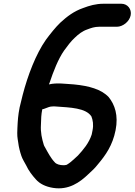

<svg xmlns="http://www.w3.org/2000/svg" viewBox="-20 -749 719 1026"><path d="M205.9 -165 214.3 -167 225.1 -171C233.6 -174 246 -180 257.9 -180C264.7 -180.7 271.4 -180.7 277.9 -180C355.8 -174.4 438.4 -172.5 468.4 -127C476.3 -107.1 480.5 -82.8 474.6 -53L470 -30C455 16.1 425.7 50.2 396.6 82L377 100C365.7 110.6 352.5 122.1 339 130C337.4 131.3 336 132 334.6 132C329.7 133.3 324.9 134 320.2 134C299.5 134 280.9 128.6 272.4 118C251.4 96.2 235.3 65 220.4 38C217.3 33.3 215.2 29 214 25C203.9 -8.7 196 -40.4 198.8 -84C199.8 -115.8 199.9 -134.5 205.9 -165ZM678.2 -667C684.8 -700 661.6 -729 628.5 -729H533.5C491.7 -729 457.9 -718.9 423.9 -706C376 -689.5 338.2 -661.1 302.4 -628C275.9 -602.6 248.3 -567.5 225 -536C171.8 -459.9 128.4 -346.7 101.3 -242C97 -220.6 89.1 -196 84.9 -175C76.5 -132.8 74.9 -104.6 73 -65C71.1 -21.2 72.6 -18.1 77.4 13C80.4 38.3 87.3 63.6 94.2 84C100.1 101.6 111.3 118.4 120 135C132.4 162.5 152.7 188.7 172.1 210C192.3 233.1 223.8 248.7 263.6 255C346.8 268.2 406.7 225.7 452.9 181C471.8 163.9 486.9 149.8 503.2 129C544.9 79.6 581.4 28 597.6 -53C613.5 -133 593.4 -189.4 560.9 -230C521.3 -272 455.8 -290.1 374.5 -298C331 -300.3 284.4 -308.2 241.5 -298L245.5 -308C264.9 -366.4 290.7 -433.3 322.6 -479C339.3 -502.1 359.6 -529.3 379.2 -547C399.7 -566.6 419.7 -582.7 447.2 -592C466.3 -599.3 485.1 -606 509 -606H604C637 -606 671.6 -634 678.2 -667Z"/></svg>

Font: Smoothie
Style: It
Weight: 400
Foundry: Cannot Into Space Fonts
Version: Version 0.8